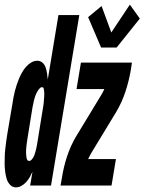

<svg xmlns="http://www.w3.org/2000/svg" viewBox="-47 -800 623 828"><path d="M22 8Q6 8 -4.5 -4Q-15 -16 -19 -31Q-23 -46 -25 -62Q-27 -78 -27 -94Q-27 -110 -26.5 -126.5Q-26 -143 -24 -159.5Q-22 -176 -20 -192Q-18 -208 -15 -225L7 -355Q9 -368 11.5 -381.5Q14 -395 17.5 -408.5Q21 -422 25.5 -435.5Q30 -449 35.5 -462Q41 -475 48 -487.5Q55 -500 65 -511.5Q75 -523 87.5 -530.5Q100 -538 114 -538Q127 -538 136.5 -529.5Q146 -521 150 -508.5Q154 -496 156 -483Q158 -470 159 -457L205 -735H295L173 0H83L93 -59Q88 -48 81.5 -36.5Q75 -25 66 -15Q57 -5 45.5 1.5Q34 8 22 8ZM79 -106Q84 -106 88 -110Q92 -114 95 -118.5Q98 -123 100 -128Q102 -133 103.5 -138Q105 -143 106.5 -148Q108 -153 109 -158Q110 -163 111 -168Q112 -173 113 -178L134 -308Q135 -314 136 -320Q137 -326 138 -332.5Q139 -339 140 -345Q141 -351 141.5 -357Q142 -363 142.5 -369.5Q143 -376 143.5 -382Q144 -388 144 -394Q144 -400 143.5 -406Q143 -412 141.5 -418Q140 -424 134 -424Q129 -424 125 -420Q121 -416 118 -411.5Q115 -407 112.5 -402.5Q110 -398 108 -393.5Q106 -389 104.5 -384Q103 -379 101.5 -374.5Q100 -370 99 -365Q98 -360 97 -355.5Q96 -351 95 -346Q94 -341 93 -336L72 -206Q71 -199 70 -192.5Q69 -186 68 -179Q67 -172 66.5 -165.5Q66 -159 65.5 -152Q65 -145 65.5 -138.5Q66 -132 66.5 -125.5Q67 -119 69.5 -112.5Q72 -106 79 -106ZM389 -595 333 -726 391 -774 433 -660 513 -780 556 -720 456 -595ZM214 0 220 -33Q227 -79 242 -125Q257 -171 282 -213L390 -391Q394 -397 397 -403.5Q400 -410 403 -416H283L302 -530H522L517 -497Q509 -451 494 -405Q479 -359 454 -317L346 -139Q343 -133 339.5 -126.5Q336 -120 333 -114H453L434 0Z"/></svg>

Font: Iosevka Curly Heavy Oblique
Style: Regular
Weight: 900
Italic angle: -9°
Monospace: yes
Designer: Belleve Invis
Foundry: Belleve Invis
Version: Version 11.1.0; ttfautohint (v1.8.3)